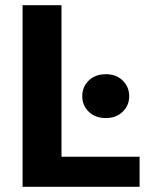

<svg xmlns="http://www.w3.org/2000/svg" viewBox="-20 -720 607 740"><path d="M67 0V-700H217V-116H518V0ZM388 -265Q347 -265 322 -289.5Q297 -314 297 -349Q297 -385 322 -409.5Q347 -434 388 -434Q428 -434 453 -409.5Q478 -385 478 -349Q478 -314 453 -289.5Q428 -265 388 -265Z"/></svg>

Font: DM Sans 16pt Black
Style: Regular
Weight: 900
Version: Version 4.004;gftools[0.9.30]